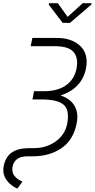

<svg xmlns="http://www.w3.org/2000/svg" viewBox="-23 -940 574 1160"><path d="M82 199.5Q42.5 183 16.5 147.5Q-3 120.5 -3 88Q-3 77 -1 65Q10 8 48 -18.5Q86 -45 154 -45H182Q256 -45 312.5 -84.8Q369 -124.5 383 -191.5Q388 -217 387.5 -237.5Q387.5 -283.5 363 -306Q327 -338.5 233.5 -339H173L182.5 -389H243Q326 -389 376.2 -425Q426.5 -461 439.5 -526Q443 -545 443 -561Q443 -601.5 421 -626.5Q390 -661 307.5 -661H162.5L172.5 -711H317.5Q411.5 -711 462.5 -661.5Q500.5 -625 500.5 -566.5Q500.5 -546.5 496 -524Q484 -465.5 445 -424.5Q406 -383.5 345 -364V-362.5Q402.5 -343 427.5 -300.5Q444 -272 444.5 -234.5Q444.5 -215.5 440 -193.5Q420 -93.5 348 -44.5Q276 4.5 172.5 4.5H142.5Q104 4.5 81.2 20.5Q58.5 36.5 53 67Q51 77 51.5 85Q51.5 107.5 65 123.5Q84 145.5 112.5 157ZM400 -802H355.5L271.5 -912L273.5 -920.5H326.5L385.5 -838L476.5 -920.5H530.5L528.5 -912Z"/></svg>

Font: Roberto Sans Light
Style: Italic
Weight: 300
Italic angle: -11°
Designer: Google
Version: Version 1.00;June 11, 2020;FontCreator 12.0.0.2522 64-bit; t